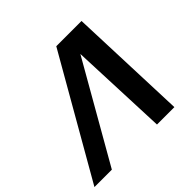

<svg xmlns="http://www.w3.org/2000/svg" viewBox="-265 -906 1092 1092"><g transform="rotate(-45 281.0 -360.0)"><path d="M321.5 -720 -91.5 0H48.5L387.2 -592L411.5 0H551.5L524.5 -720Z"/></g></svg>

Font: Manrope
Style: ExtraBoldItalic
Weight: 800
Italic angle: -15°
Designer: Mikhail Sharanda
Foundry: Mikhail Sharanda
Version: Version 4.502;hotconv 1.0.109;makeotfexe 2.5.65596